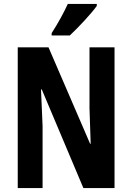

<svg xmlns="http://www.w3.org/2000/svg" viewBox="-20 -954 670 974"><path d="M471 -924V-934H324C303 -889 277 -840 242 -786V-774H334C380 -817 445 -887 471 -924ZM561 0V-714H434V-405C436 -353 437 -317 440 -225H437L226 -714H70V0H196V-315C193 -363 193 -408 188 -500H192L403 0Z"/></svg>

Font: Noto Sans Gurmukhi UI ExtraCondensed
Style: Bold
Weight: 700
Width: 2
Designer: Jelle Bosma - Monotype Design Team
Foundry: Monotype Imaging Inc.
Version: Version 2.004